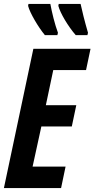

<svg xmlns="http://www.w3.org/2000/svg" viewBox="-22 -964 484 984"><path d="M366 -784H426L429 -796C411 -858 399 -907 391 -944H279L277 -934C287 -896 327 -829 366 -784ZM208 -784H272L275 -796C259 -839 244 -900 236 -944H124L122 -934C131 -898 174 -825 208 -784ZM-2 0H291L314 -110H145L190 -316H346L369 -425H213L251 -605H419L442 -714H149Z"/></svg>

Font: Noto Sans ExtraCondensed
Style: Bold Italic
Weight: 700
Width: 2
Italic angle: -12°
Designer: Monotype Design Team
Foundry: Monotype Imaging Inc.
Version: Version 2.013